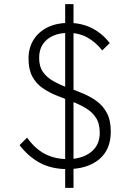

<svg xmlns="http://www.w3.org/2000/svg" viewBox="-20 -802 635 922"><path d="M303 10Q227 10 171 -20.5Q115 -51 74 -105L110 -141Q148 -88 195.5 -63Q243 -38 305 -38Q373 -38 416 -71Q459 -104 459 -164Q459 -209 440.5 -237Q422 -265 391.5 -283Q361 -301 324.5 -315Q288 -329 251.5 -343.5Q215 -358 184 -379.5Q153 -401 135 -435Q117 -469 117 -521Q117 -573 141.5 -611.5Q166 -650 209 -671Q252 -692 309 -692Q372 -692 422 -666.5Q472 -641 507 -595L471 -560Q439 -600 399.5 -622Q360 -644 308 -644Q245 -644 206.5 -612.5Q168 -581 168 -524Q168 -482 186.5 -456Q205 -430 236 -412.5Q267 -395 303.5 -382Q340 -369 376.5 -354Q413 -339 444 -316.5Q475 -294 493.5 -259Q512 -224 512 -170Q512 -83 455.5 -36.5Q399 10 303 10ZM293 100V-782H333V100Z"/></svg>

Font: Outfit Thin ExtraLight
Style: Regular
Weight: 250
Version: Version 1.100;gftools[0.9.27]